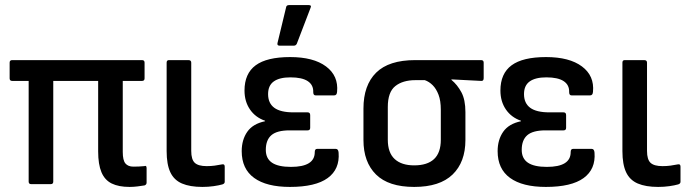

<svg xmlns="http://www.w3.org/2000/svg" viewBox="-20 -726 2721 757"><path d="M491 11Q448 11 420.5 -2.5Q393 -16 380 -47Q367 -78 367 -129V-407H190V-10Q190 0 180 0H103Q93 0 93 -10V-407H28Q18 -407 18 -417V-479Q18 -489 28 -489H540Q550 -489 550 -479V-417Q550 -407 540 -407H464V-127Q464 -94 474.5 -81.5Q485 -69 506 -69Q517 -69 527.5 -69.5Q538 -70 549 -71Q558 -75 558 -63V-6Q558 2 550 5Q538 7 522 9Q506 11 491 11Z M778 11Q729 11 697.5 -2.5Q666 -16 651.5 -47Q637 -78 637 -130V-479Q637 -489 646 -489H723Q734 -489 734 -479V-131Q734 -97 748 -84Q762 -71 795 -71Q812 -71 826.5 -73Q841 -75 856 -78Q866 -80 866 -69V-9Q866 -2 857 1Q843 5 822 8Q801 11 778 11Z M1123 11Q1031 11 982 -24.5Q933 -60 933 -130Q933 -175 955 -206.5Q977 -238 1025 -248V-250Q987 -263 965.5 -294.5Q944 -326 944 -369Q944 -436 988 -468.5Q1032 -501 1124 -501Q1216 -501 1265.5 -464Q1315 -427 1309 -364Q1308 -350 1298 -350H1224Q1215 -350 1215 -363Q1216 -391 1193.5 -406Q1171 -421 1125 -421Q1082 -421 1059.5 -405Q1037 -389 1037 -355Q1037 -319 1061.5 -301Q1086 -283 1137 -283H1193Q1203 -283 1203 -272V-222Q1203 -212 1193 -212H1122Q1072 -212 1050 -193Q1028 -174 1028 -135Q1028 -101 1052.5 -84.5Q1077 -68 1127 -68Q1174 -68 1197.5 -82.5Q1221 -97 1221 -126Q1221 -139 1230 -139H1304Q1314 -139 1315 -124Q1320 -59 1272 -24Q1224 11 1123 11ZM1082 -546Q1072 -546 1074 -556L1108 -697Q1109 -706 1120 -706H1197Q1210 -706 1204 -694L1150 -553Q1146 -546 1139 -546Z M1613 11Q1512 11 1462.5 -38Q1413 -87 1413 -174V-298Q1413 -390 1463 -439.5Q1513 -489 1617 -489H1877Q1887 -489 1887 -479V-418Q1887 -406 1877 -407L1760 -413V-411Q1783 -392 1799 -362.5Q1815 -333 1815 -284V-174Q1815 -87 1764.5 -38Q1714 11 1613 11ZM1613 -74Q1665 -74 1691.5 -99Q1718 -124 1718 -175V-293Q1718 -329 1709 -352.5Q1700 -376 1686 -390Q1672 -404 1655 -410H1618Q1568 -410 1538.5 -386.5Q1509 -363 1509 -304V-175Q1509 -124 1536 -99Q1563 -74 1613 -74Z M2132 11Q2040 11 1991 -24.5Q1942 -60 1942 -130Q1942 -175 1964 -206.5Q1986 -238 2034 -248V-250Q1996 -263 1974.5 -294.5Q1953 -326 1953 -369Q1953 -436 1997 -468.5Q2041 -501 2133 -501Q2225 -501 2274.5 -464Q2324 -427 2318 -364Q2317 -350 2307 -350H2233Q2224 -350 2224 -363Q2225 -391 2202.5 -406Q2180 -421 2134 -421Q2091 -421 2068.5 -405Q2046 -389 2046 -355Q2046 -319 2070.5 -301Q2095 -283 2146 -283H2202Q2212 -283 2212 -272V-222Q2212 -212 2202 -212H2131Q2081 -212 2059 -193Q2037 -174 2037 -135Q2037 -101 2061.5 -84.5Q2086 -68 2136 -68Q2183 -68 2206.5 -82.5Q2230 -97 2230 -126Q2230 -139 2239 -139H2313Q2323 -139 2324 -124Q2329 -59 2281 -24Q2233 11 2132 11Z M2575 11Q2526 11 2494.5 -2.5Q2463 -16 2448.5 -47Q2434 -78 2434 -130V-479Q2434 -489 2443 -489H2520Q2531 -489 2531 -479V-131Q2531 -97 2545 -84Q2559 -71 2592 -71Q2609 -71 2623.5 -73Q2638 -75 2653 -78Q2663 -80 2663 -69V-9Q2663 -2 2654 1Q2640 5 2619 8Q2598 11 2575 11Z"/></svg>

Font: Sofia Sans Semi Condensed SemiBold
Style: Regular
Weight: 600
Designer: Botio Nikoltchev, Ani Petrova
Foundry: lettersoup
Version: Version 4.100